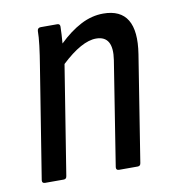

<svg xmlns="http://www.w3.org/2000/svg" viewBox="-63 -552 549 608"><g transform="rotate(-10 211.5 -248.0)"><path d="M34 0Q24 0 25 -10L82 -366Q88 -402 91.5 -431Q95 -460 95 -478Q96 -488 106 -488H159Q168 -488 168 -479Q168 -468 167 -453.5Q166 -439 165 -425Q200 -459 235.5 -477.5Q271 -496 308 -496Q419 -496 396 -350L342 -10Q341 0 332 0H272Q262 0 263 -10L316 -345Q328 -422 272 -422Q226 -422 160 -360L104 -10Q103 0 94 0Z"/></g></svg>

Font: Sofia Sans Condensed Medium
Style: Italic
Weight: 500
Italic angle: -9°
Designer: Botio Nikoltchev, Ani Petrova
Foundry: lettersoup
Version: Version 4.101; ttfautohint (v1.8.4.7-5d5b)